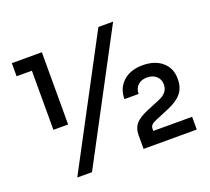

<svg xmlns="http://www.w3.org/2000/svg" viewBox="-120 -831 1098 1004"><g transform="rotate(-20 429.0 -329.0)"><path d="M115 -584H30V-657H197V-255H115ZM520 -680H602L229 22H147ZM612 -182 684 -212Q711 -223 725 -239.5Q739 -256 739 -281Q739 -309 719.5 -327Q700 -345 668 -345Q636 -345 617 -327Q598 -309 598 -279H519Q519 -339 559.5 -376Q600 -413 668 -413Q736 -413 776.5 -378Q817 -343 817 -286V-280Q817 -235 792.5 -204.5Q768 -174 713 -151L641 -121Q621 -113 612.5 -104.5Q604 -96 604 -83V-71H820V0H524V-77Q524 -114 544 -138Q564 -162 612 -182Z"/></g></svg>

Font: Sora-SIA
Style: Regular
Weight: 400
Designer: Jonathan Barnbrook, Julián Moncada
Foundry: Barnbrook Fonts
Version: Version 2.000